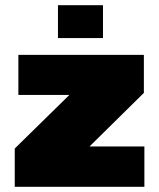

<svg xmlns="http://www.w3.org/2000/svg" viewBox="-20 -722 615 742"><path d="M37 0V-148L248 -355H51V-510H536V-363L326 -156H538V0ZM204 -575V-702H378V-575Z"/></svg>

Font: Saira SemiExpanded Black
Style: Regular
Weight: 900
Width: 6
Designer: Hector Gatti with collaboration of the Omnibus-Type team
Foundry: Omnibus-Type
Version: Version 1.101